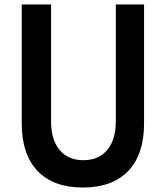

<svg xmlns="http://www.w3.org/2000/svg" viewBox="-20 -820 740 857"><path d="M77 -800H208V-277Q208 -196 246 -150.5Q284 -105 352 -105Q421 -105 459 -151Q497 -197 497 -279V-800H623V-269Q623 -131 552.5 -57Q482 17 350 17Q218 17 147.5 -57Q77 -131 77 -269Z"/></svg>

Font: Martian Mono Medium
Style: Regular
Weight: 500
Monospace: yes
Designer: Roman Shamin
Foundry: Evil Martians
Version: Version 1.000; ttfautohint (v1.8.4.7-5d5b)